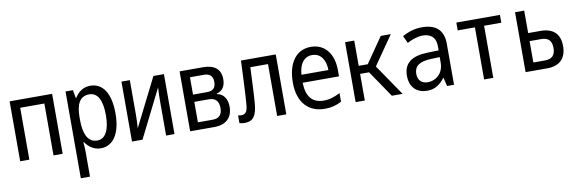

<svg xmlns="http://www.w3.org/2000/svg" viewBox="-54 -999 5107 1691"><g transform="rotate(-10 2500.0 -154.0)"><path d="M60 0H142V-464H358V0H440V-536H60Z M560 240H642V11C642 -14 639 -50 637 -68H642C672 -26 716 11 781 11C888 11 960 -86 960 -269C960 -452 893 -548 782 -548C715 -548 671 -509 643 -464H639L626 -536H560ZM762 -62C678 -62 642 -139 642 -269V-289C642 -406 675 -475 761 -475C834 -475 874 -406 874 -270C874 -137 834 -62 762 -62Z M1060 0H1154L1369 -430C1366 -387 1365 -344 1365 -302V0H1440V-536H1346L1130 -106C1133 -151 1135 -187 1135 -227V-536H1060Z M1580 0H1797C1902 0 1960 -57 1960 -153C1960 -225 1926 -272 1868 -282V-286C1921 -300 1947 -339 1947 -401C1947 -490 1893 -536 1790 -536H1580ZM1661 -314V-469H1786C1839 -469 1865 -444 1865 -391C1865 -341 1841 -314 1790 -314ZM1661 -66V-249H1790C1849 -249 1879 -218 1879 -156C1879 -96 1850 -66 1794 -66Z M2066 11C2143 11 2174 -34 2183 -141C2191 -240 2193 -315 2200 -464H2358V0H2440V-536H2129C2120 -342 2118 -258 2109 -147C2104 -80 2085 -61 2048 -61C2039 -61 2030 -62 2020 -65V4C2033 9 2049 11 2066 11Z M2785 11C2842 11 2886 -1 2934 -26V-103C2884 -78 2841 -62 2787 -62C2684 -62 2633 -125 2630 -249H2955V-304C2955 -447 2883 -548 2755 -548C2624 -548 2545 -441 2545 -264C2545 -88 2637 11 2785 11ZM2632 -320C2638 -418 2683 -475 2754 -475C2831 -475 2872 -410 2873 -320Z M3060 0H3142V-238H3222L3384 0H3480L3290 -278L3469 -536H3379L3223 -310H3142V-536H3060Z M3700 11C3768 11 3817 -22 3856 -76H3859L3878 0H3940V-368C3940 -491 3870 -548 3749 -548C3679 -548 3628 -529 3572 -500L3603 -434C3645 -456 3694 -475 3743 -475C3808 -475 3859 -444 3859 -358V-322L3758 -319C3617 -315 3545 -262 3545 -150C3545 -41 3612 11 3700 11ZM3718 -62C3670 -62 3629 -88 3629 -152C3629 -221 3675 -255 3779 -259L3858 -262V-214C3858 -110 3784 -62 3718 -62Z M4209 0H4291V-466H4445V-536H4055V-466H4209Z M4580 0H4773C4882 0 4945 -57 4945 -169C4945 -280 4884 -335 4771 -335H4662V-536H4580ZM4662 -72V-263H4765C4827 -263 4859 -235 4859 -167C4859 -102 4828 -72 4766 -72Z"/></g></svg>

Font: Noto Sans Mono ExtraCondensed
Style: Regular
Weight: 400
Width: 2
Designer: Monotype Design Team
Foundry: Monotype Imaging Inc.
Version: Version 2.014